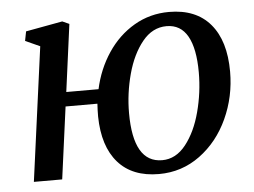

<svg xmlns="http://www.w3.org/2000/svg" viewBox="-45 -616 904 682"><g transform="rotate(-5 407.0 -275.0)"><path d="M307.5 -308Q323 -379 361.2 -436.2Q399.5 -493.5 456 -526.5Q512.5 -559.5 580.5 -559.5Q676.5 -559.5 727.5 -499.5Q778.5 -439.5 778.5 -329.5Q778.5 -240.5 742.5 -162.2Q706.5 -84 641.8 -36.5Q577 11 495.5 11Q400.5 11 349.8 -47Q299 -105 297.5 -211.5Q297.5 -234.5 299 -257H185.5L151 0H50L114.5 -478L62.5 -501.5L69 -535L200 -559L224.5 -548L192.5 -308ZM408 -214Q408 -37 511 -37Q560 -37 595.5 -82Q631 -127 649.2 -196.2Q667.5 -265.5 667.5 -336.5Q667.5 -421.5 642.5 -465.8Q617.5 -510 567.5 -510Q517 -510 481 -465.5Q445 -421 426.5 -352.5Q408 -284 408 -214Z"/></g></svg>

Font: Merriweather Text
Style: Italic
Weight: 400
Italic angle: -7.8°
Designer: Eben Sorkin
Foundry: Eben Sorkin
Version: Version 2.100